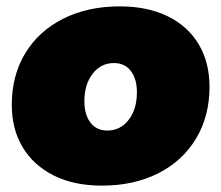

<svg xmlns="http://www.w3.org/2000/svg" viewBox="-20 -575 694 603"><path d="M638 -302Q638 -210 595.5 -139.5Q553 -69 476.5 -30.5Q400 8 300 8Q213 8 149.5 -23.5Q86 -55 51.5 -112Q17 -169 17 -246Q17 -338 59.5 -408Q102 -478 179 -516.5Q256 -555 356 -555Q443 -555 506.5 -524Q570 -493 604 -436Q638 -379 638 -302ZM245 -257Q245 -215 264 -190Q283 -165 317 -165Q358 -165 384 -198.5Q410 -232 410 -285Q410 -327 391 -352Q372 -377 338 -377Q297 -377 271 -343.5Q245 -310 245 -257Z"/></svg>

Font: Gontserrat Black
Style: Italic
Weight: 900
Italic angle: -11.3°
Designer: Julieta Ulanovsky
Foundry: Julieta Ulanovsky
Version: Version 6.001